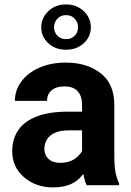

<svg xmlns="http://www.w3.org/2000/svg" viewBox="-20 -813 576 843"><path d="M340.3 -121.1V-353.5Q340.3 -390.1 321.5 -411.9Q302.7 -433.6 262.2 -433.6Q227.1 -433.6 206.8 -416.7Q186.5 -399.9 186.5 -370.1H45.4Q45.4 -416 73 -454.1Q100.6 -492.2 151.1 -515.1Q201.7 -538.1 270 -538.1Q361.3 -538.1 421.6 -491.7Q481.9 -445.3 481.9 -352.5V-128.9Q481.9 -84 487.3 -56.2Q492.7 -28.3 502.9 -8.3V0H360.4Q350.1 -21.5 345.2 -54.7Q340.3 -87.9 340.3 -121.1ZM358.9 -322.8 359.9 -240.7H282.7Q245.1 -240.7 221.2 -230Q197.3 -219.2 186 -200.4Q174.8 -181.6 174.8 -158.7Q174.8 -132.3 193.1 -115.2Q211.4 -98.1 243.7 -98.1Q291 -98.1 319.3 -124.3Q347.7 -150.4 347.7 -174.3L385.3 -112.8Q370.6 -74.2 330.8 -32.2Q291 9.8 212.9 9.8Q137.2 9.8 85.4 -34.9Q33.7 -79.6 33.7 -148.4Q33.7 -204.1 61 -242.9Q88.4 -281.7 142.8 -302.2Q197.3 -322.8 277.3 -322.8ZM161.1 -693.4Q161.1 -733.9 191.9 -763.7Q222.7 -793.5 270 -793.5Q316.9 -793.5 347.9 -763.7Q378.9 -733.9 378.9 -693.4Q378.9 -651.9 347.9 -623.3Q316.9 -594.7 270 -594.7Q222.7 -594.7 191.9 -623.3Q161.1 -651.9 161.1 -693.4ZM217.3 -693.4Q217.3 -671.9 231.7 -656.5Q246.1 -641.1 270 -641.1Q293.9 -641.1 308.3 -656.5Q322.8 -671.9 322.8 -693.4Q322.8 -714.8 308.3 -730.7Q293.9 -746.6 270 -746.6Q246.1 -746.6 231.7 -730.7Q217.3 -714.8 217.3 -693.4Z"/></svg>

Font: RobotoDEMO
Style: Regular
Weight: 400
Designer: Christian Robertson
Foundry: Google
Version: Version 2.136